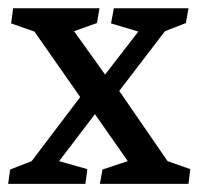

<svg xmlns="http://www.w3.org/2000/svg" viewBox="-20 -451 487 471"><path d="M391.1 -55.7 446.8 -36.1 442.4 0H225.1L231.4 -35.2L293.5 -55.7L212.9 -170.9L125 -55.7L194.3 -36.1L189.5 0H0L4.9 -35.2L57.6 -55.7L176.8 -212.9L64.5 -373.5L7.3 -393.6L12.2 -430.7H224.1L217.8 -394.5L161.6 -374.5L237.8 -268.1L319.3 -373.5L252.4 -393.6L259.3 -430.7H442.4L436 -394.5L384.8 -374.5L272.5 -228Z"/></svg>

Font: Neuton
Style: Regular
Weight: 400
Designer: Brian M Zick
Version: Version 1.3